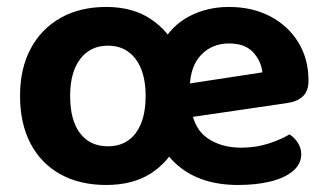

<svg xmlns="http://www.w3.org/2000/svg" viewBox="-20 -512 932 547"><path d="M514.1 -238.9Q514.1 -165.6 487.4 -108.1Q460.8 -50.6 409.5 -17.8Q358.2 15 282.6 15Q207 15 151.9 -15.7Q96.7 -46.3 66.9 -103.3Q37.1 -160.3 37.1 -238.9Q37.1 -316.6 67.4 -373.4Q97.7 -430.2 152.9 -461.2Q208 -492.2 282.6 -492.2Q357.2 -492.2 408.5 -458.4Q459.8 -424.6 486.9 -367.5Q514.1 -310.3 514.1 -238.9ZM287.6 -381.9Q237.7 -381.9 208.8 -344.3Q179.8 -306.7 179.8 -238.9Q179.8 -169.4 208.1 -132.3Q236.4 -95.2 287.6 -95.2Q338.4 -95.2 366.7 -132.8Q394.9 -170.4 394.9 -238.9Q394.9 -306.1 366.3 -344Q337.7 -381.9 287.6 -381.9ZM477.3 -171.4 472 -266.8 727.4 -305.8Q724.4 -337.7 701.2 -363Q677.9 -388.2 632.4 -388.2Q584.6 -388.2 553.3 -355.9Q522.1 -323.6 520.7 -263.7L525 -200.8Q533.7 -143.3 572.6 -117.3Q611.5 -91.3 667.4 -91.3Q709.4 -91.3 746 -103.3Q782.7 -115.3 804.6 -129.3Q818.9 -120.4 828.6 -105.2Q838.2 -90.1 838.2 -72.9Q838.2 -44.6 814.7 -24.8Q791.3 -5 750.6 5Q710 15 658.1 15Q543.2 15 476 -50.3Q408.9 -115.6 408.9 -244.6Q408.9 -329.5 438.5 -384.1Q468.1 -438.8 519.1 -465.5Q570.1 -492.2 632.1 -492.2Q699.3 -492.2 750.3 -465.2Q801.3 -438.2 830.1 -391Q858.9 -343.9 858.9 -282.5Q858.9 -252.6 842.8 -237.5Q826.7 -222.4 798.1 -218.4Z"/></svg>

Font: Baloo Tammudu 2
Style: Regular
Weight: 400
Designer: Maithili Shingre, Omkar Shende and Ek Type
Foundry: Ek Type
Version: Version 1.700